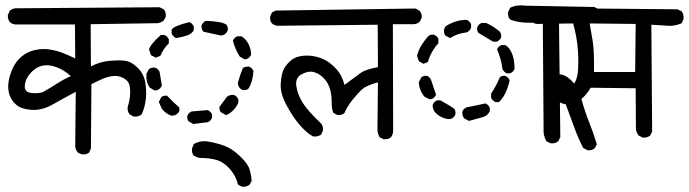

<svg xmlns="http://www.w3.org/2000/svg" viewBox="-20 -588 2616 729"><path d="M290 -2 275.4 -8.8Q267.6 -18.6 265.6 -30.3L267.6 -239.3Q221.7 -214.8 180.2 -191.4Q138.7 -168 99.6 -170.9Q60.5 -173.8 42 -189.9Q23.4 -206.1 16.1 -227.5Q8.8 -249 12.2 -274.9Q15.6 -300.8 28.3 -328.6Q41 -356.4 63.5 -374.5Q85.9 -392.6 114.3 -398.4Q142.6 -404.3 169.9 -399.9Q197.3 -395.5 220.2 -386.2Q243.2 -377 265.6 -366.2L264.6 -495.1H39.1Q26.4 -496.1 17.6 -503.9Q8.8 -514.6 9.8 -531.2L17.6 -547.9Q31.2 -558.6 49.8 -556.6L585.9 -560.5L601.6 -552.7Q611.3 -542 609.4 -524.4L601.6 -509.8Q590.8 -502 579.1 -500L324.2 -496.1L325.2 -335.9Q360.4 -354.5 399.9 -357.4Q439.5 -360.4 460 -356.4Q480.5 -352.5 502.9 -330.6Q525.4 -308.6 531.2 -276.9Q537.1 -245.1 533.7 -212.4Q530.3 -179.7 517.6 -153.3Q504.9 -143.6 487.3 -145.5L472.7 -153.3Q462.9 -164.1 464.8 -181.6Q470.7 -199.2 473.1 -218.8Q475.6 -238.3 472.7 -259.3Q469.7 -280.3 448.7 -291.5Q427.7 -302.7 404.8 -298.8Q381.8 -294.9 363.8 -286.1Q345.7 -277.3 327.1 -268.6L325.2 -24.4L318.4 -8.8Q307.6 0 290 -2ZM149.4 -242.2Q173.8 -255.9 198.7 -272Q223.6 -288.1 249 -298.8Q223.6 -322.3 194.3 -333Q165 -343.8 141.6 -338.9Q118.2 -334 97.7 -312.5Q77.1 -291 74.2 -263.7Q71.3 -236.3 104 -234.4Q136.7 -232.4 149.4 -242.2Z M899.4 121.1 883.8 113.3Q875 78.1 852.1 52.7Q829.1 27.3 802.7 19.5Q776.4 11.7 739.3 11.7Q726.6 9.8 715.8 2.9Q707 -7.8 709 -24.4L715.8 -41Q741.2 -55.7 772 -50.3Q802.7 -44.9 831.5 -34.7Q860.4 -24.4 890.6 4.4Q920.9 33.2 927.2 54.2Q933.6 75.2 935.5 98.6L927.7 113.3Q917 122.1 899.4 121.1ZM713.9 -117.2 696.3 -127Q689.5 -134.8 691.4 -148.4Q696.3 -160.2 708 -165L768.6 -169.9Q780.3 -165 785.2 -153.3V-140.6Q780.3 -128.9 768.6 -124ZM631.8 -148.4Q610.4 -155.3 594.7 -174.8L583 -201.2L592.8 -219.7Q600.6 -225.6 614.3 -224.6Q635.7 -201.2 661.1 -179.7V-167Q656.2 -155.3 643.6 -150.4ZM836.9 -151.4 818.4 -162.1Q811.5 -169.9 813.5 -182.6L841.8 -220.7Q853.5 -229.5 868.2 -227.5Q879.9 -222.7 884.8 -210.9V-198.2Q873 -169.9 844.7 -153.3ZM567.4 -244.1 547.9 -255.9Q533.2 -278.3 536.1 -308.6L545.9 -326.2Q556.6 -333 569.3 -331.1Q581.1 -326.2 585.9 -315.4Q589.8 -294.9 594.7 -262.7Q588.9 -251 578.1 -246.1ZM901.4 -246.1Q889.6 -251 884.8 -262.7L882.8 -272.5Q890.6 -301.8 902.3 -330.1Q912.1 -335.9 925.8 -335Q937.5 -330.1 942.4 -318.4Q939.5 -275.4 922.9 -251Q914.1 -244.1 901.4 -246.1ZM909.2 -362.3 890.6 -373Q873 -400.4 864.3 -433.6Q869.1 -445.3 880.9 -450.2H896.5Q911.1 -442.4 921.9 -423.8Q932.6 -405.3 933.6 -380.9Q928.7 -369.1 918 -364.3ZM571.3 -369.1 552.7 -378.9 545.9 -400.4Q551.8 -420.9 590.8 -455.1H604.5Q616.2 -450.2 621.1 -438.5V-423.8Q599.6 -402.3 588.9 -376ZM648.4 -443.4Q637.7 -448.2 631.8 -460V-475.6Q640.6 -490.2 699.2 -503.9Q710.9 -499 715.8 -487.3V-473.6Q709 -460 690.9 -453.6Q672.9 -447.3 648.4 -443.4ZM818.4 -453.1Q785.2 -460 752 -467.8Q744.1 -477.5 745.1 -492.2Q751 -503.9 761.7 -508.8Q823.2 -506.8 839.8 -494.1Q846.7 -485.4 844.7 -472.7Q839.8 -460 828.1 -455.1Z M1436.5 -59.6 1421.9 -66.4Q1413.1 -80.1 1413.1 -95.7L1415 -275.4Q1372.1 -263.7 1356.4 -250Q1340.8 -236.3 1319.3 -210Q1297.9 -183.6 1288.1 -159.2Q1277.3 -149.4 1260.7 -151.4L1246.1 -159.2Q1239.3 -170.9 1239.3 -201.7Q1239.3 -232.4 1231 -255.9Q1222.7 -279.3 1205.6 -294.9Q1188.5 -310.5 1169.4 -314.9Q1150.4 -319.3 1125.5 -306.2Q1100.6 -293 1105 -261.7Q1109.4 -230.5 1128.4 -199.2Q1147.5 -168 1199.2 -119.1Q1208 -108.4 1206.1 -91.8L1199.2 -77.1Q1186.5 -67.4 1168 -70.3Q1144.5 -83 1118.2 -113.3Q1091.8 -143.6 1067.4 -189.5Q1043 -235.4 1045.9 -271.5Q1048.8 -307.6 1056.6 -323.7Q1064.5 -339.8 1081.1 -355.5Q1097.7 -371.1 1122.1 -375Q1146.5 -378.9 1168.9 -375Q1191.4 -371.1 1210 -362.3Q1228.5 -353.5 1247.1 -335.9Q1265.6 -318.4 1274.4 -301.3Q1283.2 -284.2 1288.1 -265.6Q1328.1 -295.9 1348.6 -310.5Q1369.1 -325.2 1415 -333L1414.1 -494.1L1033.2 -490.2Q1021.5 -491.2 1012.7 -499Q1003.9 -508.8 1005.9 -525.4L1012.7 -541L1027.3 -547.9L1557.6 -555.7L1573.2 -546.9Q1583 -536.1 1581.1 -519.5L1573.2 -504.9Q1563.5 -497.1 1551.8 -496.1H1471.7L1472.7 -91.8Q1472.7 -77.1 1463.9 -66.4Q1453.1 -57.6 1436.5 -59.6Z M2070.3 -43.9 2054.7 -51.8Q2042 -73.2 2043.9 -100.6L2041 -501Q2009.8 -501 1977.5 -502Q1945.3 -502.9 1917 -513.7Q1907.2 -524.4 1909.2 -542L1917 -558.6Q1943.4 -571.3 1976.6 -566.4L2236.3 -561.5L2252 -553.7Q2261.7 -542 2259.8 -524.4L2252 -508.8Q2241.2 -501 2228.5 -500H2102.5L2107.4 -67.4L2099.6 -51.8Q2087.9 -42 2070.3 -43.9ZM1760.7 -128.9 1742.2 -138.7Q1734.4 -148.4 1735.4 -164.1Q1740.2 -175.8 1752 -180.7Q1788.1 -187.5 1823.2 -195.3Q1835 -190.4 1839.8 -178.7V-166Q1831.1 -148.4 1814.5 -143.6ZM1680.7 -135.7Q1654.3 -140.6 1637.7 -155.8Q1621.1 -170.9 1623 -190.4Q1627.9 -202.1 1639.6 -207H1652.3Q1690.4 -185.5 1704.1 -175.8Q1710.9 -168 1709 -153.3Q1704.1 -141.6 1692.4 -136.7ZM1861.3 -200.2Q1849.6 -206.1 1844.7 -216.8V-232.4Q1864.3 -261.7 1877.9 -294.9Q1885.7 -301.8 1898.4 -299.8Q1910.2 -294.9 1915 -283.2Q1902.3 -225.6 1874 -200.2ZM1611.3 -210.9 1591.8 -220.7Q1571.3 -245.1 1570.3 -276.4L1580.1 -294.9Q1589.8 -301.8 1602.5 -299.8Q1614.3 -294.9 1620.1 -274.9Q1626 -254.9 1635.7 -228.5Q1630.9 -216.8 1619.1 -211.9ZM1904.3 -309.6Q1892.6 -314.5 1887.7 -326.2Q1882.8 -365.2 1867.2 -400.4Q1872.1 -412.1 1883.8 -417H1898.4Q1914.1 -408.2 1923.8 -385.3Q1933.6 -362.3 1933.6 -326.2Q1928.7 -314.5 1917 -309.6ZM1587.9 -345.7 1570.3 -355.5 1563.5 -376Q1568.4 -397.5 1580.1 -416Q1591.8 -434.6 1606.4 -451.2Q1614.3 -458 1627.9 -456.1Q1639.6 -451.2 1644.5 -440.4V-423.8Q1616.2 -392.6 1604.5 -352.5ZM1852.5 -429.7 1796.9 -462.9Q1790 -471.7 1792 -484.4Q1796.9 -496.1 1808.6 -501H1825.2Q1852.5 -489.3 1877.9 -467.8Q1883.8 -460 1882.8 -446.3Q1877.9 -434.6 1866.2 -429.7ZM1688.5 -443.4 1670.9 -453.1Q1664.1 -462.9 1666 -476.6L1671.9 -488.3Q1688.5 -499 1709 -505.9Q1729.5 -512.7 1752 -512.7Q1763.7 -507.8 1768.6 -496.1V-482.4Q1763.7 -469.7 1751 -464.8Q1717.8 -461.9 1688.5 -443.4Z M2420.9 -65.4 2405.3 -73.2Q2394.5 -85 2394.5 -102.5L2393.6 -252.9L2222.7 -254.9Q2208 -229.5 2187.5 -211.9Q2201.2 -163.1 2217.3 -123Q2233.4 -83 2246.1 -40L2238.3 -25.4Q2227.5 -15.6 2210.9 -17.6L2194.3 -26.4Q2173.8 -66.4 2158.7 -108.9Q2143.6 -151.4 2127.9 -192.4Q2102.5 -195.3 2083 -217.3Q2063.5 -239.3 2064.5 -261.7Q2065.4 -284.2 2079.1 -296.9Q2092.8 -309.6 2114.7 -304.2Q2136.7 -298.8 2160.2 -270.5Q2172.9 -290 2174.8 -323.2Q2176.8 -356.4 2174.8 -388.7Q2172.9 -420.9 2168 -447.8Q2163.1 -474.6 2156.2 -499L2017.6 -497.1Q2005.9 -499 1996.1 -506.8Q1987.3 -517.6 1989.3 -535.2L1996.1 -549.8L2011.7 -557.6L2552.7 -552.7L2568.4 -544.9Q2577.1 -533.2 2575.2 -515.6L2568.4 -500Q2539.1 -486.3 2502 -491.2L2453.1 -494.1L2456.1 -87.9L2448.2 -73.2Q2437.5 -64.5 2420.9 -65.4ZM2391.6 -314.5 2393.6 -497.1 2218.8 -499Q2224.6 -468.8 2230.5 -431.6Q2236.3 -394.5 2235.4 -314.5Z"/></svg>

Font: NaikaiFont
Style: Regular
Weight: 400
Version: Version 1.67